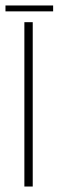

<svg xmlns="http://www.w3.org/2000/svg" viewBox="-30 -681 214 701"><path d="M59 0V-600H89.5V0ZM-10 -661H164V-639.5H-10Z"/></svg>

Font: Big Shoulders Display ExtraLight
Style: Regular
Weight: 250
Designer: Patric King
Foundry: XO Type Co
Version: Version 2.002